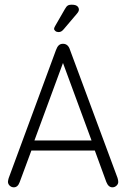

<svg xmlns="http://www.w3.org/2000/svg" viewBox="-20 -792 538 820"><path d="M385 -149 434 -15Q443 8 460 8Q470 8 477.5 1Q485 -6 485 -15Q485 -22 482 -32L279 -579Q275 -592 267.5 -598.5Q260 -605 249 -605Q238 -605 231 -598.5Q224 -592 219 -578L17 -31Q16 -27 15 -23Q14 -19 14 -16Q14 -6 21.5 1Q29 8 39 8Q56 8 64 -14L114 -149ZM371 -192H127L249 -523ZM317 -751Q317 -757 313.5 -762Q310 -767 303.5 -769.5Q297 -772 285 -772Q275 -772 269 -768Q263 -764 257 -753L215 -680Q211 -673 211 -669Q211 -664 216.5 -659.5Q222 -655 230 -655Q236 -655 241 -657.5Q246 -660 252 -667L308 -733Q317 -743 317 -751Z"/></svg>

Font: Beiruti Light
Style: Regular
Weight: 300
Designer: Arlette Boutros
Foundry: Boutros
Version: Version 1.41